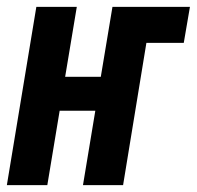

<svg xmlns="http://www.w3.org/2000/svg" viewBox="-38 -540 574 560"><path d="M-18 0 68 -520H186L152 -316H256L290 -520H516L498 -415H389L321 0H204L240 -217H136L100 0Z"/></svg>

Font: Iosevka SS18 Extrabold
Style: Italic
Weight: 800
Italic angle: -9°
Monospace: yes
Designer: Belleve Invis
Foundry: Belleve Invis
Version: Version 25.1.1; ttfautohint (v1.8.4)